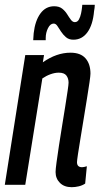

<svg xmlns="http://www.w3.org/2000/svg" viewBox="-22 -768 414 798"><path d="M83 -539H161L156 -509Q213 -549 271 -549Q313 -549 333.5 -525.5Q354 -502 354 -462Q354 -454 350 -426Q346 -398 339.5 -358.5Q333 -319 326 -275.5Q319 -232 312.5 -193Q306 -154 302 -127Q298 -100 298 -94Q298 -73 319 -73Q323 -73 327.5 -74Q332 -75 339 -77L332 -5Q320 3 305 6.5Q290 10 276 10Q245 10 227 -8Q209 -26 209 -53Q209 -64 213 -93.5Q217 -123 223 -162.5Q229 -202 236 -244.5Q243 -287 249 -325Q255 -363 259 -390Q263 -417 263 -424Q263 -442 254 -454Q245 -466 222 -466Q206 -466 188 -459.5Q170 -453 154 -442L83 0H-2ZM116 -601Q117 -616 118 -630Q124 -682 146 -712Q168 -742 203 -742Q224 -742 236.5 -732Q249 -722 257 -709Q265 -696 272.5 -686Q280 -676 289 -676Q300 -676 306 -687Q312 -698 315 -712.5Q318 -727 319 -738Q319 -739 319.5 -742.5Q320 -746 320 -748H372Q372 -741 371 -734.5Q370 -728 369 -722Q364 -665 341.5 -634Q319 -603 283 -603Q264 -603 252 -613.5Q240 -624 231.5 -637Q223 -650 216.5 -660Q210 -670 201 -670Q187 -670 177.5 -651Q168 -632 168 -610Q168 -607 168 -604.5Q168 -602 168 -601Z"/></svg>

Font: Georama Condensed Medium
Style: Italic
Weight: 500
Width: 3
Italic angle: -9°
Designer: Jean-Baptiste Levee
Foundry: Production Type
Version: Version 1.000